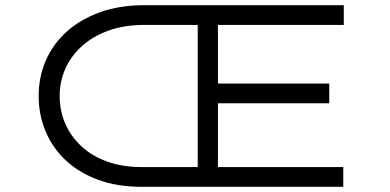

<svg xmlns="http://www.w3.org/2000/svg" viewBox="-20 -720 1503 740"><path d="M526 0Q432 0 358.5 -27Q285 -54 234 -101.5Q183 -149 156 -213Q129 -277 129 -350Q129 -423 156.5 -486.5Q184 -550 236.5 -597.5Q289 -645 364.5 -672.5Q440 -700 535 -700H1305V-624H820V-398H1249V-322H820V-76H1303V0ZM210 -350Q210 -293 231.5 -243.5Q253 -194 294 -156Q335 -118 394 -97Q453 -76 527 -76H742V-624H537Q460 -624 399.5 -602.5Q339 -581 296.5 -543Q254 -505 232 -455.5Q210 -406 210 -350Z"/></svg>

Font: Lexend Zetta Light
Style: Regular
Weight: 300
Designer: Bonnie Shaver-Troup, Thomas Jockin
Foundry: Lexend
Version: Version 1.007